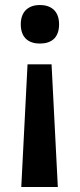

<svg xmlns="http://www.w3.org/2000/svg" viewBox="-20 -566 320 767"><path d="M216 -469C216 -524 182 -546 139 -546C98 -546 63 -524 63 -469C63 -412 98 -392 139 -392C182 -392 216 -412 216 -469ZM90 -309 65 181H211L186 -309Z"/></svg>

Font: Noto Sans Ol Chiki SemiBold
Style: Regular
Weight: 600
Designer: Monotype Design Team, Lewis McGuffie
Foundry: Monotype Imaging Inc.
Version: Version 2.003